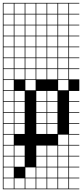

<svg xmlns="http://www.w3.org/2000/svg" viewBox="-20 -1025 578 1352"><path d="M0 307.7V-1004.8H538.5V-1000H466.3V-927.9H538.5V-923.1H466.3V-851H538.5V-846.2H466.3V-774H538.5V-769.2H466.3V-697.1H538.5V-692.3H466.3V-620.2H538.5V-615.4H466.3V-543.3H538.5V-538.5H466.3V-466.3H538.5V-384.6H466.3V-312.5H538.5V-307.7H466.3V-235.6H538.5V-230.8H466.3V-158.7H538.5V-153.8H466.3V-81.7H538.5V-76.9H466.3V-4.8H538.5V0H466.3V72.1H538.5V76.9H466.3V149H538.5V153.8H466.3V226H538.5V230.8H466.3V302.9H538.5V307.7ZM389.4 -927.9H461.5V-1000H389.4ZM81.7 -927.9H153.8V-1000H81.7ZM158.7 -927.9H230.8V-1000H158.7ZM312.5 -927.9H384.6V-1000H312.5ZM235.6 -927.9H307.7V-1000H235.6ZM4.8 -927.9H76.9V-1000H4.8ZM389.4 -851H461.5V-923.1H389.4ZM81.7 -851H153.8V-923.1H81.7ZM312.5 -851H384.6V-923.1H312.5ZM158.7 -851H230.8V-923.1H158.7ZM235.6 -851H307.7V-923.1H235.6ZM4.8 -851H76.9V-923.1H4.8ZM389.4 -774H461.5V-846.2H389.4ZM81.7 -774H153.8V-846.2H81.7ZM312.5 -774H384.6V-846.2H312.5ZM235.6 -774H307.7V-846.2H235.6ZM4.8 -774H76.9V-846.2H4.8ZM158.7 -774H230.8V-846.2H158.7ZM312.5 -697.1H384.6V-769.2H312.5ZM4.8 -697.1H76.9V-769.2H4.8ZM158.7 -697.1H230.8V-769.2H158.7ZM81.7 -697.1H153.8V-769.2H81.7ZM389.4 -697.1H461.5V-769.2H389.4ZM235.6 -697.1H307.7V-769.2H235.6ZM312.5 -620.2H384.6V-692.3H312.5ZM4.8 -620.2H76.9V-692.3H4.8ZM81.7 -620.2H153.8V-692.3H81.7ZM389.4 -620.2H461.5V-692.3H389.4ZM235.6 -620.2H307.7V-692.3H235.6ZM158.7 -620.2H230.8V-692.3H158.7ZM312.5 -543.3H384.6V-615.4H312.5ZM4.8 -543.3H76.9V-615.4H4.8ZM81.7 -543.3H153.8V-615.4H81.7ZM389.4 -543.3H461.5V-615.4H389.4ZM235.6 -543.3H307.7V-615.4H235.6ZM158.7 -543.3H230.8V-615.4H158.7ZM158.7 -466.3H230.8V-538.5H158.7ZM81.7 -466.3H153.8V-538.5H81.7ZM312.5 -466.3H384.6V-538.5H312.5ZM4.8 -466.3H76.9V-538.5H4.8ZM389.4 -466.3H461.5V-538.5H389.4ZM235.6 -466.3H307.7V-538.5H235.6ZM76.9 -461.5H4.8V-389.4H76.9ZM158.7 -389.4H230.8V-461.5H158.7ZM389.4 -389.4H461.5V-461.5H389.4ZM312.5 -312.5H384.6V-384.6H312.5ZM235.6 -312.5H307.7V-384.6H235.6ZM81.7 -312.5H153.8V-384.6H81.7ZM4.8 -312.5H76.9V-384.6H4.8ZM235.6 -235.6H307.7V-307.7H235.6ZM81.7 -235.6H153.8V-307.7H81.7ZM312.5 -235.6H384.6V-307.7H312.5ZM4.8 -235.6H76.9V-307.7H4.8ZM235.6 -158.7H307.7V-230.8H235.6ZM81.7 -158.7H153.8V-230.8H81.7ZM312.5 -158.7H384.6V-230.8H312.5ZM4.8 -158.7H76.9V-230.8H4.8ZM235.6 -81.7H307.7V-153.8H235.6ZM4.8 -81.7H76.9V-153.8H4.8ZM312.5 -81.7H384.6V-153.8H312.5ZM81.7 -81.7H153.8V-153.8H81.7ZM4.8 -4.8H76.9V-76.9H4.8ZM389.4 -4.8H461.5V-76.9H389.4ZM235.6 72.1H307.7V0H235.6ZM4.8 72.1H76.9V0H4.8ZM389.4 72.1H461.5V0H389.4ZM312.5 72.1H384.6V0H312.5ZM81.7 72.1H153.8V0H81.7ZM235.6 149H307.7V76.9H235.6ZM81.7 149H153.8V76.9H81.7ZM389.4 149H461.5V76.9H389.4ZM312.5 149H384.6V76.9H312.5ZM4.8 149H76.9V76.9H4.8ZM389.4 226H461.5V153.8H389.4ZM312.5 226H384.6V153.8H312.5ZM158.7 226H230.8V153.8H158.7ZM235.6 226H307.7V153.8H235.6ZM4.8 226H76.9V153.8H4.8ZM81.7 302.9H153.8V230.8H81.7ZM389.4 302.9H461.5V230.8H389.4ZM312.5 302.9H384.6V230.8H312.5ZM158.7 302.9H230.8V230.8H158.7ZM4.8 302.9H76.9V230.8H4.8ZM235.6 302.9H307.7V230.8H235.6Z"/></svg>

Font: Jacquarda Bastarda 9 Charted
Style: Regular
Weight: 400
Designer: Sarah Cadigan-Fried
Version: Version 1.000; ttfautohint (v1.8.4.7-5d5b)